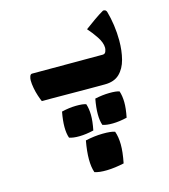

<svg xmlns="http://www.w3.org/2000/svg" viewBox="-111 -433 814 925"><g transform="rotate(-15 296.0 29.0)"><path d="M80 -140Q120 -140 168 -140Q216 -140 265 -140Q314 -140 357.5 -140Q401 -140 432 -140Q444 -140 448 -151Q452 -162 452 -169Q452 -195 431.5 -225.5Q411 -256 391 -278Q414 -295 440 -313.5Q466 -332 489 -345Q498 -345 502 -341Q506 -337 507 -332Q516 -301 521.5 -262.5Q527 -224 527 -186Q527 -135 516 -92.5Q505 -50 478.5 -24.5Q452 1 405 1Q370 1 323 1Q276 1 228.5 0.5Q181 0 143.5 0Q106 0 91 0Q86 -11 79.5 -30.5Q73 -50 69 -71.5Q65 -93 65 -110Q65 -120 68.5 -130Q72 -140 80 -140ZM394 234Q404 262 404.5 299.5Q405 337 394 392Q348 402 309 403Q270 404 247 396Q228 342 247 238Q291 228 333 227.5Q375 227 394 234ZM465 52Q473 76 473.5 107Q474 138 465 183Q427 192 394.5 192.5Q362 193 343 186Q327 141 343 55Q380 47 414.5 46.5Q449 46 465 52ZM294 70Q302 94 302.5 125Q303 156 294 201Q256 210 223.5 210.5Q191 211 172 204Q156 159 172 74Q209 65 243.5 64.5Q278 64 294 70Z"/></g></svg>

Font: Ruwudu
Style: Bold
Weight: 700
Designer: Becca Hirsbrunner Spalinger
Foundry: SIL International
Version: Version 3.000